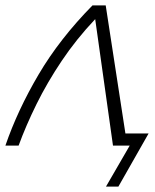

<svg xmlns="http://www.w3.org/2000/svg" viewBox="-28 -540 573 712"><path d="M-8 0Q37 -131 115 -263.5Q193 -396 315 -520H364L444 0H391L325 -469Q255 -395 201 -314.5Q147 -234 107.5 -154Q68 -74 41 0ZM365 152 453 0H391L401 -45H523L411 152Z"/></svg>

Font: Raleway Light
Style: Italic
Weight: 300
Italic angle: -12°
Designer: Matt McInerney, Pablo Impallari, Rodrigo Fuenzalida
Foundry: Matt McInerney, Pablo Impallari, Rodrigo Fuenzalida
Version: Version 4.026